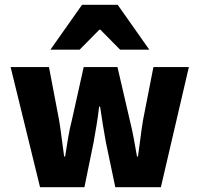

<svg xmlns="http://www.w3.org/2000/svg" viewBox="-20 -776 827 796"><path d="M146 0 24 -498H183L225 -278Q231 -242 235.5 -205Q240 -168 246 -127H250Q256 -168 262.5 -205.5Q269 -243 278 -278L327 -498H467L518 -278Q527 -242 534 -205Q541 -168 548 -127H552Q558 -168 562.5 -205Q567 -242 573 -278L616 -498H763L647 0H458L419 -186Q413 -220 407 -255.5Q401 -291 395 -334H391Q386 -291 380 -255.5Q374 -220 368 -186L330 0ZM189 -570 320 -756H468L599 -570H478L396 -653H392L310 -570Z"/></svg>

Font: Source Sans 3 ExtraLight ExtraBold
Style: Regular
Weight: 800
Version: Version 3.052;hotconv 1.1.0;makeotfexe 2.6.0